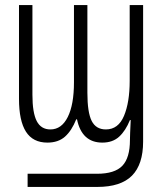

<svg xmlns="http://www.w3.org/2000/svg" viewBox="-20 -552 640 758"><path d="M89 134H363Q433 134 463 102.5Q493 71 493 1Q493 -15 496 -78H493Q476 -36 450.5 -12.5Q425 11 384 11Q303 11 284 -81H281Q263 -36 236.5 -12.5Q210 11 167 11Q110 11 82.5 -32Q55 -75 55 -162V-532H108V-178Q108 -107 125 -74Q142 -41 179 -41Q223 -41 247.5 -90Q272 -139 272 -227V-532H325V-186Q325 -108 342 -74.5Q359 -41 398 -41Q447 -41 469.5 -94.5Q492 -148 492 -233V-532H545V7Q545 97 501 141.5Q457 186 364 186H89Z"/></svg>

Font: Noto Sans Mono UI Light
Style: Regular
Weight: 300
Monospace: yes
Designer: Monotype Design team
Foundry: Monotype Imaging Inc.
Version: Version 1.000